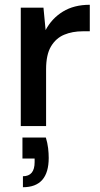

<svg xmlns="http://www.w3.org/2000/svg" viewBox="-20 -528 420 804"><path d="M67 0V-496H162L171 -402Q197 -451 243.5 -479.5Q290 -508 356 -508V-397H327Q283 -397 248.5 -382.5Q214 -368 193.5 -333.5Q173 -299 173 -238V0ZM76 256V210Q125 210 125 151V136H74V48H172Q179 71 181.5 92.5Q184 114 184 133Q184 256 76 256Z"/></svg>

Font: DeepMind Sans Medium
Style: Regular
Weight: 500
Designer: Jonny Pinhorn / Modifications: Colophon Foundry
Foundry: Colophon Foundry
Version: Version 1.002; ttfautohint (v1.8.2)